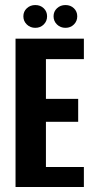

<svg xmlns="http://www.w3.org/2000/svg" viewBox="-20 -745 374 765"><path d="M41.9 0V-591H314.2V-509.3H163V-351H291.5V-259.7H163V-79.7H314.2V0ZM120.7 -634.1Q100.5 -634.1 86.8 -647.5Q73.1 -660.8 73.1 -680Q73.1 -699.2 86.8 -712Q100.5 -724.9 120.7 -724.9Q141 -724.9 154.3 -712Q167.6 -699.2 167.6 -680Q167.6 -660.8 154.3 -647.5Q141 -634.1 120.7 -634.1ZM240.9 -634.1Q220.7 -634.1 207 -647.5Q193.4 -660.8 193.4 -680Q193.4 -699.2 207 -712Q220.7 -724.9 240.9 -724.9Q261.2 -724.9 274.5 -712Q287.8 -699.2 287.8 -680Q287.8 -660.8 274.5 -647.5Q261.2 -634.1 240.9 -634.1Z"/></svg>

Font: Alumni Sans Thin
Style: Regular
Weight: 100
Designer: Robert E. Leuschke
Foundry: Robert E. Leuschke
Version: Version 1.018